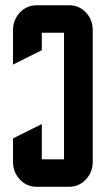

<svg xmlns="http://www.w3.org/2000/svg" viewBox="-20 -715 415 735"><path d="M140.1 -240.2V-105H225.1V-589.8H140.1V-522.9L29.8 -467.8V-600.1Q29.8 -639.2 56.6 -667.5Q82.5 -694.8 120.1 -694.8H245.1Q282.7 -694.8 308.6 -667.5Q335 -639.6 335 -600.1V-95.2Q335 -55.7 308.6 -27.8Q282.2 0 245.1 0H120.1Q82.5 0 56.6 -27.3Q29.8 -55.7 29.8 -95.2V-185.1Z"/></svg>

Font: Horta
Style: Regular
Weight: 600
Width: 3
Version: Version 0.11